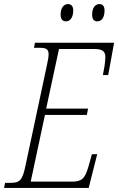

<svg xmlns="http://www.w3.org/2000/svg" viewBox="-42 -924 581 944"><path d="M437 -819C456 -819 472 -836 472 -872C472 -896 461 -904 447 -904C427 -904 411 -887 411 -852C411 -827 422 -819 437 -819ZM283 -819C301 -819 318 -836 318 -872C318 -896 306 -904 292 -904C273 -904 256 -887 256 -852C256 -827 268 -819 283 -819ZM-22 0H394L436 -166H410L392 -102C376 -49 363 -31 312 -31H109L179 -359H385L391 -390H185L248 -683H422C463 -683 476 -671 476 -642C476 -631 474 -617 472 -600L464 -555H490L519 -714H130L125 -689H151C183 -689 197 -684 197 -657C197 -645 194 -628 189 -605L83 -108C68 -35 54 -25 8 -25H-17Z"/></svg>

Font: Noto Serif Condensed ExtraLight
Style: Italic
Weight: 200
Width: 3
Italic angle: -12°
Designer: Monotype Design Team
Foundry: Monotype Imaging Inc.
Version: Version 2.013